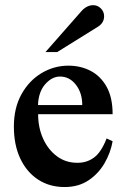

<svg xmlns="http://www.w3.org/2000/svg" viewBox="-20 -716 489 750"><path d="M396.5 -175.3 419.9 -164.1Q412.1 -119.6 388.4 -78.6Q364.7 -37.6 325.7 -11.5Q286.6 14.6 232.4 14.6Q173.3 14.6 128.7 -14.6Q84 -43.9 59.1 -96.9Q34.2 -149.9 34.2 -221.2Q34.2 -294.9 64.2 -348.4Q94.2 -401.9 142.8 -430.7Q191.4 -459.5 247.1 -459.5Q294.9 -459.5 334 -439.2Q373 -418.9 396.5 -377Q419.9 -335 419.9 -270H128.9Q128.9 -217.8 148.2 -174.8Q167.5 -131.8 201.9 -106Q236.3 -80.1 281.7 -80.1Q318.4 -79.6 346.9 -100.3Q375.5 -121.1 396.5 -175.3ZM128.4 -305.7H301.3Q301.3 -353 276.4 -385Q251.5 -417 214.4 -417Q183.1 -417 156.7 -387.2Q130.4 -357.4 128.4 -305.7ZM386.7 -652.8Q386.7 -626 361.3 -610.8L203.6 -512.7H157.7L299.3 -673.8Q319.8 -695.8 344.2 -695.8Q361.3 -695.8 374 -683.1Q386.7 -670.4 386.7 -652.8Z"/></svg>

Font: Awami Nastaliq
Style: Bold
Weight: 700
Designer: Peter Martin, SIL International
Foundry: SIL International
Version: Version 3.100